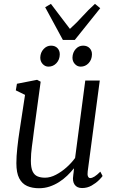

<svg xmlns="http://www.w3.org/2000/svg" viewBox="-20 -990 617 1020"><path d="M187 10Q151 10 124 -2Q97 -14 82 -43Q67 -72 67 -123Q67 -140.5 68.2 -161.2Q69.5 -182 72 -205Q74.5 -228 77.5 -251.2Q80.5 -274.5 84 -296L113 -486L64 -510L70 -545L177 -566L196 -556L160 -292Q157.5 -270.5 154.8 -250.5Q152 -230.5 149.5 -211.5Q147 -192.5 145.5 -173.8Q144 -155 144 -136Q144 -99 153.2 -79.5Q162.5 -60 179.5 -53Q196.5 -46 219 -46Q247.5 -46 277.5 -61.8Q307.5 -77.5 334.2 -101.5Q361 -125.5 379 -151L433 -562H510L446 -80Q443.5 -61.5 447.5 -52.8Q451.5 -44 459 -44Q469 -44 482 -52Q495 -60 513 -78L525 -55Q521 -48.5 505.5 -33Q490 -17.5 466.8 -4.2Q443.5 9 416 9Q389 9 376.5 -9Q364 -27 369 -57Q369 -58.5 369.5 -62.5Q370 -66.5 370.8 -72Q371.5 -77.5 372 -83.2Q372.5 -89 373 -94L372 -95Q356.5 -75.5 337 -56.8Q317.5 -38 294 -23Q270.5 -8 243.8 1Q217 10 187 10ZM237.5 -636Q219.5 -636 206.5 -650.2Q193.5 -664.5 194 -685Q195 -711.5 211.8 -729.5Q228.5 -747.5 251 -747.5Q273 -747.5 285.5 -734Q298 -720.5 297.5 -700.5Q297 -673 279.8 -654.5Q262.5 -636 237.5 -636ZM408.5 -636Q390.5 -636 377.5 -650.2Q364.5 -664.5 365 -685Q366 -711.5 382.2 -729.5Q398.5 -747.5 421.5 -747.5Q443.5 -747.5 456.2 -734Q469 -720.5 468.5 -700.5Q468 -673 450.8 -654.5Q433.5 -636 408.5 -636ZM314 -778 220 -951.5 250.5 -969.5Q275.5 -936 300.8 -903Q326 -870 351.5 -836.5Q388.5 -870 418 -903Q447.5 -936 484.5 -969.5L512.5 -946.5L377.5 -778Z"/></svg>

Font: Merriweather Light
Style: Italic
Weight: 300
Italic angle: -7.8°
Designer: Eben Sorkin
Foundry: Eben Sorkin
Version: Version 2.101